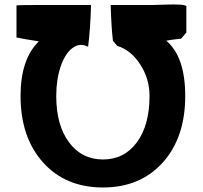

<svg xmlns="http://www.w3.org/2000/svg" viewBox="-20 -911 898 850"><path d="M805 -767 782 -740Q737 -735 716 -731Q800 -660 800 -486Q800 -302 700.5 -191.5Q601 -81 436 -81Q270 -81 170.5 -192Q71 -303 71 -486Q71 -649 152 -728Q86 -738 53 -745V-887Q67 -889 178 -889H383Q380 -781 370 -704Q334 -723 301 -698.5Q268 -674 248.5 -616.5Q229 -559 229 -486Q229 -357 285.5 -281Q342 -205 436 -205Q530 -205 586 -281Q642 -357 642 -486Q642 -562 601 -625.5Q560 -689 499 -708L480 -730Q473 -787 470 -889H660Q669 -889 711 -890.5Q753 -892 776 -890.5Q799 -889 805 -884Z"/></svg>

Font: OpenDyslexic
Style: Bold
Weight: 800
Designer: Abbie Gonzalez
Version: Version 0.920;hotconv 1.0.109;makeotfexe 2.5.65596